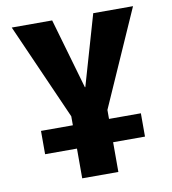

<svg xmlns="http://www.w3.org/2000/svg" viewBox="-83 -592 794 884"><g transform="rotate(-10 314.5 -150.0)"><path d="M81 81V-28H230V-70L31 -520H220L315 -191H317L412 -520H598L399 -70V-28H548V81H399V220H230V81Z"/></g></svg>

Font: Mplus 1p ExtraBold
Style: Regular
Weight: 800
Version: Version 1.061